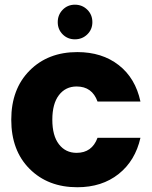

<svg xmlns="http://www.w3.org/2000/svg" viewBox="-20 -787 645 815"><path d="M27.8 -278.8Q27.8 -409.2 105.7 -487.5Q183.6 -565.9 308.1 -565.9Q413.1 -565.9 483.9 -510.7Q554.7 -455.6 576.2 -356H394Q371.1 -419.9 305.2 -419.9Q258.3 -419.9 230.2 -383.3Q202.1 -346.7 202.1 -278.8Q202.1 -210.9 230.2 -174.6Q258.3 -138.2 305.2 -138.2Q370.6 -138.2 394 -202.1H576.2Q554.2 -104.5 483.4 -48.3Q412.6 7.8 308.1 7.8Q183.6 7.8 105.7 -70.1Q27.8 -147.9 27.8 -278.8ZM297.9 -620.1Q267.1 -620.1 246.1 -641.1Q225.1 -662.1 225.1 -692.9Q225.1 -724.1 246.1 -745.6Q267.1 -767.1 297.9 -767.1Q329.1 -767.1 350.6 -745.8Q372.1 -724.6 372.1 -692.9Q372.1 -662.1 350.6 -641.1Q329.1 -620.1 297.9 -620.1Z"/></svg>

Font: SVN-Poppins
Style: Bold
Weight: 700
Designer: Ninad Kale (Devanagari), Jonny Pinhorn (Latin)
Foundry: Indian Type Foundry
Version: Version 3.200;PS 1.000;hotconv 16.6.54;makeotf.lib2.5.65590